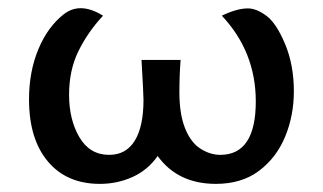

<svg xmlns="http://www.w3.org/2000/svg" viewBox="-20 -449 799 475"><path d="M514.2 5.9Q419.9 5.9 370.1 -63Q345.2 -27.8 307.6 -11Q270 5.9 227.1 5.9Q145 5.9 98.4 -49.6Q51.8 -105 51.8 -203.1Q51.8 -272 75 -327.4Q98.1 -382.8 138.2 -414.1Q157.2 -428.7 179.7 -428.7Q205.1 -428.7 234.9 -410.2Q196.8 -369.1 173.8 -322Q150.9 -274.9 150.9 -214.8Q150.9 -152.8 176.5 -109.4Q202.1 -65.9 250 -65.9Q292 -65.9 313.5 -101.1Q335 -136.2 335 -202.1Q335 -215.8 330.1 -300.8H426.8Q423.8 -261.2 423.8 -221.2Q423.8 -166.5 438 -131.3Q452.1 -96.2 476.1 -81.1Q500 -65.9 524.9 -65.9Q612.8 -65.9 612.8 -198.2Q612.8 -320.8 528.8 -410.2Q565.9 -428.2 593.3 -428.2Q614.7 -428.2 639.4 -409.7Q664.1 -391.1 685.5 -339.6Q707 -288.1 707 -223.1Q707 -163.1 685.5 -111.1Q664.1 -59.1 621.1 -26.6Q578.1 5.9 514.2 5.9Z"/></svg>

Font: Bainsley
Style: Regular
Weight: 400
Designer: Paul James MIller
Foundry: High-Logic / Made with FontCreator
Version: Version 1.411;March 28, 2021;FontCreator 13.0.0.2683 64-bit